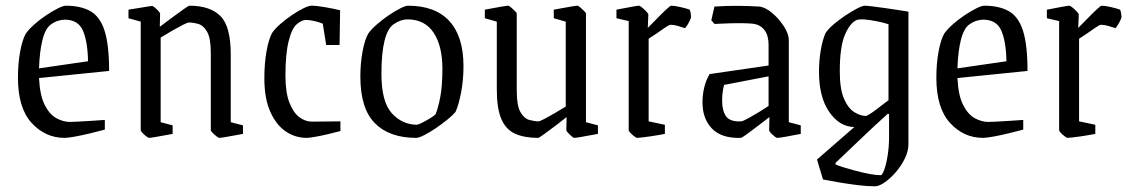

<svg xmlns="http://www.w3.org/2000/svg" viewBox="-20 -475 3963 674"><path d="M348 -20Q326 -14 297 -7Q268 0 243 4.5Q218 9 207 9Q139 9 91 -43.5Q43 -96 43 -202Q43 -251 50.5 -292.5Q58 -334 70 -356Q80 -371 99.5 -388.5Q119 -406 141.5 -421Q164 -436 183 -445.5Q202 -455 211 -455Q263 -455 297 -436Q331 -417 347 -367.5Q363 -318 363 -226L117 -201Q120 -139 137.5 -105.5Q155 -72 179 -59.5Q203 -47 225 -47Q230 -47 253 -48Q276 -49 303.5 -51Q331 -53 348 -54ZM160 -390Q140 -377 129.5 -336.5Q119 -296 117 -235L289 -260Q288 -327 271.5 -366.5Q255 -406 207 -406Q198 -406 185.5 -402.5Q173 -399 160 -390Z M503 9Q501 9 493.5 3.5Q486 -2 480 -8.5Q474 -15 474 -18V-399L431 -411V-441Q437 -442 455.5 -445Q474 -448 492 -451Q510 -454 514 -454Q517 -454 523.5 -448.5Q530 -443 536 -436.5Q542 -430 542 -427L541 -381Q558 -394 581 -411Q604 -428 623 -441.5Q642 -455 645 -455Q717 -455 753.5 -419Q790 -383 790 -284V-46L833 -35V-5Q827 -4 808.5 -0.5Q790 3 772 6Q754 9 750 9Q747 9 740 3.5Q733 -2 726.5 -8.5Q720 -15 720 -18V-289Q720 -341 707 -363.5Q694 -386 676 -391Q658 -396 643 -396Q638 -396 621.5 -387.5Q605 -379 584 -367Q563 -355 544 -343V-46L586 -35V-5Q580 -4 561.5 -0.5Q543 3 525 6Q507 9 503 9Z M1057 9Q1016 9 982.5 -14Q949 -37 928.5 -83.5Q908 -130 908 -200Q908 -252 915.5 -294.5Q923 -337 935 -359Q945 -374 964.5 -391Q984 -408 1005.5 -422.5Q1027 -437 1045.5 -446Q1064 -455 1073 -455Q1091 -455 1120 -450Q1149 -445 1174 -439L1172 -317H1125L1113 -392Q1101 -397 1084 -401Q1067 -405 1054 -405Q1040 -405 1023 -391Q1005 -377 993.5 -331.5Q982 -286 982 -211Q982 -150 996 -114.5Q1010 -79 1031 -63.5Q1052 -48 1075 -48L1175 -49V-15Q1156 -10 1131 -4Q1106 2 1085 5.5Q1064 9 1057 9Z M1441 9Q1347 9 1296 -42.5Q1245 -94 1245 -206Q1245 -252 1252.5 -293Q1260 -334 1272 -356Q1282 -371 1302 -388.5Q1322 -406 1344 -421Q1366 -436 1385 -445.5Q1404 -455 1412 -455Q1508 -455 1557.5 -401Q1607 -347 1607 -243Q1607 -193 1598.5 -149.5Q1590 -106 1579 -82Q1570 -71 1551 -55.5Q1532 -40 1510 -25Q1488 -10 1469 -0.5Q1450 9 1441 9ZM1443 -37Q1450 -38 1464.5 -45.5Q1479 -53 1492.5 -61.5Q1506 -70 1509 -74Q1518 -95 1525.5 -134Q1533 -173 1533 -234Q1533 -314 1502 -360.5Q1471 -407 1410 -407Q1387 -407 1362 -390Q1341 -376 1330 -332.5Q1319 -289 1319 -216Q1319 -118 1355 -78Q1391 -38 1443 -37Z M1869 9Q1821 9 1788.5 -5.5Q1756 -20 1740 -57Q1724 -94 1724 -160V-399L1682 -411V-441Q1688 -442 1706 -445.5Q1724 -449 1742 -452Q1760 -455 1764 -455Q1767 -455 1774 -449Q1781 -443 1787.5 -436.5Q1794 -430 1794 -427V-157Q1794 -104 1807 -81.5Q1820 -59 1838 -54Q1856 -49 1870 -49Q1875 -49 1892 -58Q1909 -67 1929.5 -79Q1950 -91 1966 -101V-399L1924 -411V-441Q1930 -442 1948.5 -445.5Q1967 -449 1985 -452Q2003 -455 2007 -455Q2010 -455 2017 -449Q2024 -443 2030.5 -436.5Q2037 -430 2037 -427V-46L2079 -35V-5Q2072 -4 2054 -0.5Q2036 3 2018.5 6Q2001 9 1996 9Q1992 9 1980 -2.5Q1968 -14 1968 -18L1969 -64Q1953 -51 1930.5 -34Q1908 -17 1890 -4Q1872 9 1869 9Z M2216 9Q2214 9 2206.5 3.5Q2199 -2 2193 -8.5Q2187 -15 2187 -18V-401L2144 -411V-441Q2150 -442 2167.5 -445.5Q2185 -449 2202 -452Q2219 -455 2223 -455Q2226 -455 2234 -448.5Q2242 -442 2249 -434.5Q2256 -427 2256 -424L2254 -377Q2270 -393 2287.5 -411Q2305 -429 2319 -442Q2333 -455 2336 -455Q2348 -455 2369.5 -450Q2391 -445 2401 -441Q2403 -437 2404.5 -428.5Q2406 -420 2406 -416Q2406 -413 2402 -404Q2398 -395 2392.5 -386.5Q2387 -378 2385 -376Q2373 -380 2359.5 -384Q2346 -388 2334 -388Q2329 -388 2314.5 -378Q2300 -368 2283.5 -356.5Q2267 -345 2257 -339V-49L2314 -37V-5Q2309 -4 2295 -1.5Q2281 1 2264 3.5Q2247 6 2233.5 7.5Q2220 9 2216 9Z M2580 9Q2513 11 2479.5 -23.5Q2446 -58 2446 -116Q2446 -142 2452 -167.5Q2458 -193 2471 -215L2678 -245V-316Q2678 -353 2662 -371.5Q2646 -390 2620 -392Q2611 -393 2588 -393.5Q2565 -394 2537.5 -393Q2510 -392 2488 -391L2477 -404L2488 -452Q2535 -455 2573 -454.5Q2611 -454 2645 -452Q2666 -450 2690 -430Q2714 -410 2731.5 -383Q2749 -356 2749 -334V-46L2791 -35V-5Q2761 1 2738 5Q2715 9 2708 9Q2704 9 2692 -2Q2680 -13 2680 -18L2681 -64Q2658 -46 2636 -29.5Q2614 -13 2599 -2Q2584 9 2580 9ZM2515 -121Q2515 -86 2529 -66.5Q2543 -47 2582 -49Q2588 -49 2617 -65.5Q2646 -82 2678 -103V-207L2522 -177Q2515 -153 2515 -121Z M3051 179Q3025 179 2992 175Q2959 171 2926.5 165.5Q2894 160 2869 155L2848 85L2979 -29Q2927 -30 2891 -82Q2855 -134 2855 -223Q2855 -261 2861 -297.5Q2867 -334 2878 -359Q2888 -374 2907.5 -390.5Q2927 -407 2949 -421.5Q2971 -436 2989.5 -445.5Q3008 -455 3016 -455Q3023 -455 3043 -452.5Q3063 -450 3088 -446.5Q3113 -443 3135 -439.5Q3157 -436 3169 -434V31Q3169 55 3156.5 81Q3144 107 3125 129Q3106 151 3086 165Q3066 179 3051 179ZM3019 -68Q3023 -68 3035.5 -76Q3048 -84 3062.5 -95.5Q3077 -107 3088 -115Q3099 -123 3099 -123V-390Q3080 -396 3057.5 -400.5Q3035 -405 3016 -406.5Q2997 -408 2988 -405Q2965 -396 2946.5 -354Q2928 -312 2928 -225Q2928 -162 2943 -128Q2958 -94 2979.5 -81Q3001 -68 3019 -68ZM3072 140Q3077 140 3084 121Q3091 102 3096 71Q3101 40 3101 5V-74L3097 -76Q3079 -60 3053 -36Q3027 -12 2999.5 14.5Q2972 41 2948.5 63Q2925 85 2913 97V102Q2921 106 2940 112Q2959 118 2983.5 124.5Q3008 131 3031.5 135.5Q3055 140 3072 140Z M3572 -20Q3550 -14 3521 -7Q3492 0 3467 4.5Q3442 9 3431 9Q3363 9 3315 -43.5Q3267 -96 3267 -202Q3267 -251 3274.5 -292.5Q3282 -334 3294 -356Q3304 -371 3323.5 -388.5Q3343 -406 3365.5 -421Q3388 -436 3407 -445.5Q3426 -455 3435 -455Q3487 -455 3521 -436Q3555 -417 3571 -367.5Q3587 -318 3587 -226L3341 -201Q3344 -139 3361.5 -105.5Q3379 -72 3403 -59.5Q3427 -47 3449 -47Q3454 -47 3477 -48Q3500 -49 3527.5 -51Q3555 -53 3572 -54ZM3384 -390Q3364 -377 3353.5 -336.5Q3343 -296 3341 -235L3513 -260Q3512 -327 3495.5 -366.5Q3479 -406 3431 -406Q3422 -406 3409.5 -402.5Q3397 -399 3384 -390Z M3727 9Q3725 9 3717.5 3.5Q3710 -2 3704 -8.5Q3698 -15 3698 -18V-401L3655 -411V-441Q3661 -442 3678.5 -445.5Q3696 -449 3713 -452Q3730 -455 3734 -455Q3737 -455 3745 -448.5Q3753 -442 3760 -434.5Q3767 -427 3767 -424L3765 -377Q3781 -393 3798.5 -411Q3816 -429 3830 -442Q3844 -455 3847 -455Q3859 -455 3880.5 -450Q3902 -445 3912 -441Q3914 -437 3915.5 -428.5Q3917 -420 3917 -416Q3917 -413 3913 -404Q3909 -395 3903.5 -386.5Q3898 -378 3896 -376Q3884 -380 3870.5 -384Q3857 -388 3845 -388Q3840 -388 3825.5 -378Q3811 -368 3794.5 -356.5Q3778 -345 3768 -339V-49L3825 -37V-5Q3820 -4 3806 -1.5Q3792 1 3775 3.5Q3758 6 3744.5 7.5Q3731 9 3727 9Z"/></svg>

Font: Grenze Gotisch Light
Style: Regular
Weight: 300
Designer: Renata Polastri
Foundry: Omnibus-Type
Version: Version 1.001